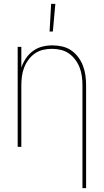

<svg xmlns="http://www.w3.org/2000/svg" viewBox="-20 -764 540 999"><path d="M409 215V-320Q409 -343 406 -366.5Q403 -390 394.5 -412Q386 -434 372 -453Q358 -472 339 -485.5Q320 -499 296.5 -504.5Q273 -510 250 -510Q227 -510 203.5 -504.5Q180 -499 161 -485.5Q142 -472 128 -453Q114 -434 105.5 -412Q97 -390 94 -366.5Q91 -343 91 -320V0H72V-520H91V-413Q100 -438 115 -460.5Q130 -483 152 -499Q174 -515 200 -521.5Q226 -528 253 -528Q279 -528 304.5 -522Q330 -516 351 -501.5Q372 -487 387.5 -466Q403 -445 412 -421Q421 -397 424.5 -371.5Q428 -346 428 -320V215ZM238 -600 246 -744H268L255 -600Z"/></svg>

Font: Iosevka Thin
Style: Regular
Weight: 100
Monospace: yes
Designer: Belleve Invis
Foundry: Belleve Invis
Version: Version 32.5.0; ttfautohint (v1.8.4)